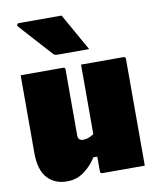

<svg xmlns="http://www.w3.org/2000/svg" viewBox="-90 -876 779 955"><g transform="rotate(-10 300.0 -398.5)"><path d="M249 -550Q260 -550 260 -539V-208Q260 -180 285 -180Q298 -180 311 -184Q324 -188 340 -199V-550H554Q565 -550 565 -539V0H351Q340 0 340 -11V-85H320Q296 -46 258.5 -18Q221 10 171 10Q109 10 72 -31Q35 -72 35 -158V-550ZM287 -807Q314 -759 340.5 -712.5Q367 -666 393 -619H234Q219 -619 213 -626Q169 -675 135.5 -711.5Q102 -748 64 -791Q60 -796 62.5 -801.5Q65 -807 71 -807Z"/></g></svg>

Font: Recursive Mn Lnr St XBk
Style: Regular
Weight: 1000
Monospace: yes
Version: Version 1.079;hotconv 1.0.112;makeotfexe 2.5.65598; ttfautoh